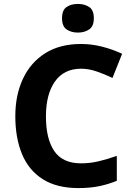

<svg xmlns="http://www.w3.org/2000/svg" viewBox="-20 -948 677 978"><path d="M393 -598Q306 -598 260 -533Q214 -468 214 -355Q214 -241 256.5 -178.5Q299 -116 393 -116Q437 -116 480.5 -126Q524 -136 575 -154V-27Q528 -8 482 1Q436 10 379 10Q269 10 197.5 -35.5Q126 -81 92 -163.5Q58 -246 58 -356Q58 -464 97 -547Q136 -630 210.5 -677Q285 -724 393 -724Q446 -724 499.5 -710.5Q553 -697 602 -674L553 -551Q513 -570 472.5 -584Q432 -598 393 -598ZM377 -928Q410 -928 434 -912.5Q458 -897 458 -855Q458 -814 434 -798Q410 -782 377 -782Q343 -782 319.5 -798Q296 -814 296 -855Q296 -897 319.5 -912.5Q343 -928 377 -928Z"/></svg>

Font: Noto Sans Lisu
Style: Regular
Weight: 400
Designer: Monotype Design Team. David Williams.
Foundry: Monotype Imaging Inc.
Version: Version 2.102